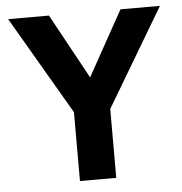

<svg xmlns="http://www.w3.org/2000/svg" viewBox="-48 -676 683 722"><g transform="rotate(-5 293.5 -315.0)"><path d="M163 -630 297 -385 433 -630H582L362 -260V0H225V-260L9 -630Z"/></g></svg>

Font: Mukta Mahee
Style: Bold
Weight: 700
Designer: Shuchita Grover, Noopur Datye, Girish Dalvi, Yashodeep Gholap
Foundry: Ek Type
Version: Version 2.538;PS 1.000;hotconv 16.6.51;makeotf.lib2.5.65220;